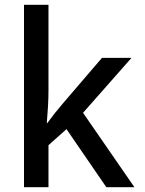

<svg xmlns="http://www.w3.org/2000/svg" viewBox="-20 -780 603 800"><path d="M80 0H182V-175L257 -242L423 0H540L326 -310L528 -539H405L242 -349C218 -321 198 -296 177 -267H175C179 -313 182 -361 182 -404V-760H80Z"/></svg>

Font: Noto Sans Mono SemiCondensed Medium
Style: Regular
Weight: 500
Width: 4
Designer: Monotype Design Team
Foundry: Monotype Imaging Inc.
Version: Version 2.014